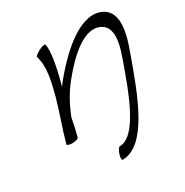

<svg xmlns="http://www.w3.org/2000/svg" viewBox="-181 -711 1057 1095"><g transform="rotate(-30 348.0 -163.0)"><path d="M184 -515C208 -440 185 -352 163 -267C139 -178 104 -89 80 0C78 6 93 12 114 12C134 12 153 6 155 0C166 -40 174 -80 182 -120C208 -185 242 -250 289 -307C379 -419 498 -527 588 -480C652 -447 635 -354 604 -270V-269C537 -79 452 162 338 162C332 162 321 179 314 200C308 221 308 237 314 237C474 237 573 -38 654 -263V-264C698 -378 727 -504 641 -549C525 -608 369 -476 251 -333C241 -321 232 -309 223 -296C248 -390 274 -503 261 -552C260 -558 242 -554 220 -544C199 -533 183 -520 184 -515Z"/></g></svg>

Font: Nupuram Light Oblique
Style: Regular
Weight: 300
Designer: Santhosh Thottingal (santhosh.thottingal@gmail.com)
Foundry: SMC
Version: Version 1.000